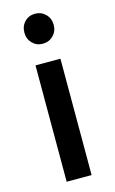

<svg xmlns="http://www.w3.org/2000/svg" viewBox="-117 -800 510 848"><g transform="rotate(-15 138.0 -376.5)"><path d="M202 -684Q202 -655 182.5 -635.5Q163 -616 134.5 -616Q106 -616 87 -635.5Q68 -655 68 -684Q68 -714 87 -733.5Q106 -753 134.5 -753Q163 -753 182.5 -733.5Q202 -714 202 -684ZM78 -532H192V0H78Z"/></g></svg>

Font: Steamflix Grotesk
Style: Regular
Weight: 400
Designer: Julieta Ulanovsky
Foundry: Julieta Ulanovsky
Version: Version 4.000;PS 004.000;hotconv 1.0.88;makeotf.lib2.5.64775